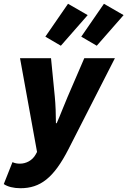

<svg xmlns="http://www.w3.org/2000/svg" viewBox="-44 -808 674 1016"><path d="M64 188C169 188 240 134 318 -18L564 -500H402L314 -296C296 -255 275 -198 256 -156H252C252 -199 250 -256 246 -296L226 -500H62L152 -4L145 9C127 42 93 58 62 58C47 58 35 56 22 50L-24 166C-4 180 28 188 64 188ZM278 -566 420 -728 316 -788 196 -614ZM468 -566 610 -728 506 -788 386 -614Z"/></svg>

Font: Source Sans Pro Black
Style: Italic
Weight: 900
Italic angle: -11°
Designer: Paul D. Hunt
Foundry: Adobe Systems Incorporated
Version: Version 3.006;hotconv 1.0.111;makeotfexe 2.5.65597